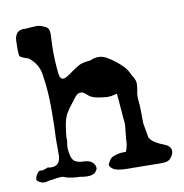

<svg xmlns="http://www.w3.org/2000/svg" viewBox="-73 -681 732 762"><g transform="rotate(-10 293.0 -300.5)"><path d="M218.8 10.7Q205.6 10.7 188.5 7.3Q159.2 7.3 132.8 -0.5Q125.5 -4.9 113.8 -4.9Q102.1 -4.4 89.4 -2Q79.1 0 69.8 0.5Q64 1.5 57.9 3.2Q51.8 4.9 45.9 4.9Q38.6 4.9 30.3 0.5Q16.6 -6.3 16.6 -12.7Q17.1 -20.5 22 -28.8Q29.8 -43.9 36.6 -43.9H46.4Q53.2 -43.9 69.8 -51.3Q76.7 -49.3 84.5 -49.3Q121.6 -49.3 121.6 -94.7V-159.2Q124.5 -210.9 124.5 -272Q124.5 -330.6 119.6 -376.5L113.8 -419.4Q107.4 -461.4 70.8 -490.2Q38.1 -500.5 35.6 -507.1Q33.2 -513.7 33.2 -538.6Q33.2 -556.2 34.2 -573.7Q39.1 -609.4 71.8 -609.4L79.6 -608.9Q86.4 -608.9 90.1 -609.6Q93.8 -610.4 97.7 -610.4Q104 -610.4 110.4 -611.1Q116.7 -611.8 122.1 -611.8Q131.8 -611.8 141.1 -608.9Q165.5 -600.6 169.4 -591.8Q173.3 -583 173.3 -570.3Q173.3 -562.5 172.4 -551.8Q170.9 -526.4 170.9 -502.9Q170.9 -458 175.8 -413.6Q177.7 -387.7 192.4 -387.7Q203.1 -387.7 231.9 -409.7Q247.1 -420.4 263.2 -429.7Q276.4 -436.5 295.4 -438.5Q298.3 -439.5 303.2 -439.5Q308.1 -439.5 311 -440.9Q327.6 -448.2 343.3 -448.2Q360.8 -448.2 377.4 -438.5Q412.6 -418 440.9 -388.2Q451.2 -376.5 458 -361.3Q462.4 -352.1 467.8 -343.8Q475.6 -331.5 475.6 -316.9Q475.6 -303.7 472.7 -290.8Q469.7 -277.8 469.7 -265.6Q469.7 -259.8 470.2 -254.4Q473.1 -231.9 473.1 -198.2Q473.1 -170.9 473.6 -157.7L483.9 -99.1Q485.4 -96.2 488 -93.5Q490.7 -90.8 491.7 -87.9Q508.8 -72.3 543.5 -59.1Q567.4 -49.3 567.4 -29.3Q567.4 -18.1 556.2 -3.4Q548.3 6.8 533.2 9.3Q522.5 10.3 504.9 10.3Q500.5 9.8 479 9.8Q439 9.8 398.4 8.8H383.8Q336.4 8.8 320.8 -3.9Q310.1 -12.2 310.1 -20.5Q310.1 -22.9 320.3 -39.1Q329.6 -52.7 364.7 -58.1L386.2 -58.6Q395.5 -81.5 395.5 -102.1V-106Q397.9 -135.3 399.7 -147.5Q401.4 -159.7 401.4 -167Q401.4 -178.2 399.4 -189.9Q396.5 -222.7 394 -257.8L391.1 -292Q384.8 -291 378.4 -289.1Q366.7 -285.6 351.1 -285.6Q344.7 -286.6 337.4 -287.1Q295.4 -291 280.3 -303.2Q261.2 -320.3 254.6 -320.8Q248 -321.3 247.6 -321.3Q235.8 -321.3 221.7 -301.8L208.5 -284.2Q193.8 -266.6 182.6 -247.1Q173.3 -226.6 169.4 -203.1Q163.6 -165 163.6 -154.3L164.1 -143.1Q160.6 -122.6 160.6 -114.3Q161.1 -110.8 161.1 -106.9Q164.1 -74.2 174.3 -63Q182.1 -53.7 205.1 -50.3H209Q256.3 -50.3 260.3 -16.6Q260.3 -9.3 252.9 -1Q243.2 10.7 218.8 10.7Z"/></g></svg>

Font: X Typewriter
Style: Regular
Weight: 400
Monospace: yes
Designer: GGBot
Version: 0.50